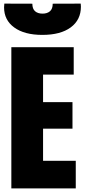

<svg xmlns="http://www.w3.org/2000/svg" viewBox="-20 -1038 466 1058"><path d="M270.5 -1017.6Q270.5 -1018.1 424.8 -1018.1Q425.8 -1006.3 425.8 -1001Q425.8 -928.7 369.9 -887.2Q314 -845.7 213.4 -845.7Q114.7 -845.7 58.6 -886.5Q2.4 -927.2 2.4 -997.6Q2.4 -1007.8 3.9 -1018.1L158.2 -1017.6Q158.2 -989.3 173.3 -976.1Q188.5 -962.9 214.4 -962.9Q240.2 -962.9 255.4 -976.1Q270.5 -989.3 270.5 -1017.6ZM42.5 0V-777.8H386.2V-627H217.3V-475.1H379.4V-329.1H217.3V-151.9H397.5V0Z"/></svg>

Font: Anton
Style: Regular
Weight: 400
Foundry: vernon adams
Version: Version 1.000